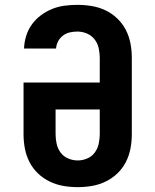

<svg xmlns="http://www.w3.org/2000/svg" viewBox="-20 -763 640 791"><path d="M300 8Q270 8 241 3Q212 -2 185 -15Q158 -28 136.5 -48.5Q115 -69 101.5 -95.5Q88 -122 82.5 -151Q77 -180 77 -210V-423H391V-525Q391 -545 386.5 -565Q382 -585 369.5 -601Q357 -617 338 -625Q319 -633 299 -633Q283 -633 267.5 -629.5Q252 -626 239.5 -616.5Q227 -607 219.5 -593Q212 -579 211 -563H79Q80 -590 88 -615.5Q96 -641 111.5 -662.5Q127 -684 148.5 -700Q170 -716 194.5 -726Q219 -736 245.5 -739.5Q272 -743 299 -743Q329 -743 358.5 -738Q388 -733 414.5 -720.5Q441 -708 463 -687Q485 -666 498.5 -639.5Q512 -613 517.5 -584Q523 -555 523 -525V-210Q523 -180 517.5 -151Q512 -122 498.5 -95.5Q485 -69 463.5 -48.5Q442 -28 415 -15Q388 -2 359 3Q330 8 300 8ZM300 -102Q320 -102 339 -110Q358 -118 370 -134Q382 -150 386.5 -170Q391 -190 391 -210V-312H209V-210Q209 -190 213.5 -170Q218 -150 230 -134Q242 -118 261 -110Q280 -102 300 -102Z"/></svg>

Font: Iosevka Curly Slab XBdEx
Style: Regular
Weight: 800
Width: 7
Monospace: yes
Designer: Belleve Invis
Foundry: Belleve Invis
Version: Version 11.0.0; ttfautohint (v1.8.3)